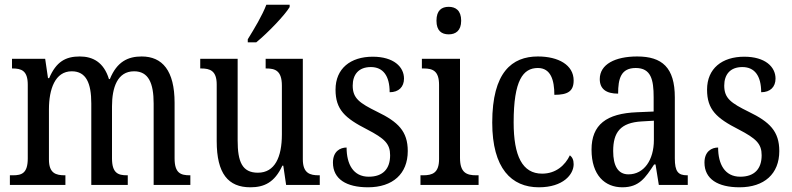

<svg xmlns="http://www.w3.org/2000/svg" viewBox="-20 -786 3367 816"><path d="M22 0H258V-41H256C218 -41 188 -49 188 -108V-321C188 -407 214 -483 285 -483C346 -483 368 -433 368 -346V0H523V-41H520C482 -41 456 -50 456 -113V-334C456 -414 479 -483 550 -483C611 -483 633 -433 633 -346V0H789V-41H787C748 -41 722 -50 722 -113V-349C722 -486 670 -546 582 -546C524 -546 477 -524 447 -450H443C421 -522 374 -546 319 -546C259 -546 219 -524 189 -454H184L172 -536H31V-495H33C71 -495 98 -486 98 -426V-113C98 -50 73 -41 35 -41H22Z M1033 -619V-606H1069C1119 -647 1190 -721 1211 -756V-766H1112C1095 -721 1062 -666 1033 -619ZM1044 10C1102 10 1147 -10 1180 -82H1184L1196 0H1339V-41H1335C1298 -41 1267 -49 1267 -109V-536H1109V-495H1112C1149 -495 1178 -486 1178 -422V-215C1178 -118 1148 -52 1076 -52C1009 -52 990 -99 990 -189V-536H831V-495H835C872 -495 901 -486 901 -427V-186C901 -48 950 10 1044 10Z M1544 10C1649 10 1713 -47 1713 -144C1713 -228 1672 -268 1583 -311C1508 -348 1479 -368 1479 -422C1479 -469 1504 -501 1556 -501C1608 -501 1636 -464 1636 -394C1675 -394 1697 -417 1697 -452C1697 -502 1653 -545 1564 -545C1470 -545 1406 -495 1406 -405C1406 -320 1446 -284 1540 -236C1615 -197 1638 -175 1638 -126C1638 -69 1608 -35 1547 -35C1481 -35 1453 -89 1453 -159C1426 -159 1395 -143 1395 -95C1395 -25 1452 10 1544 10Z M1887 -640C1916 -640 1940 -655 1940 -698C1940 -742 1916 -757 1887 -757C1857 -757 1835 -742 1835 -698C1835 -655 1857 -640 1887 -640ZM1767 0H2014V-41H2004C1963 -41 1935 -52 1935 -115V-536H1773V-495H1781C1820 -495 1846 -484 1846 -425V-110C1846 -51 1818 -41 1778 -41H1767Z M2270 10C2374 10 2418 -45 2418 -88C2418 -107 2412 -118 2402 -126C2382 -84 2343 -48 2284 -48C2200 -48 2163 -123 2163 -266C2163 -445 2203 -497 2266 -497C2321 -497 2336 -445 2336 -383C2393 -383 2418 -398 2418 -444C2418 -510 2353 -546 2266 -546C2156 -546 2072 -479 2072 -265C2072 -70 2154 10 2270 10Z M2625 10C2697 10 2723 -31 2760 -87H2766L2780 0H2903V-41H2900C2862 -41 2848 -57 2848 -113V-372C2848 -499 2794 -546 2688 -546C2595 -546 2529 -513 2529 -450C2529 -408 2556 -388 2607 -388C2607 -452 2619 -497 2682 -497C2747 -497 2758 -447 2758 -373V-312L2688 -309C2557 -304 2494 -256 2494 -150C2494 -41 2551 10 2625 10ZM2651 -45C2606 -45 2586 -82 2586 -144C2586 -223 2616 -265 2708 -270L2759 -273V-191C2759 -106 2717 -45 2651 -45Z M3123 10C3228 10 3292 -47 3292 -144C3292 -228 3251 -268 3162 -311C3087 -348 3058 -368 3058 -422C3058 -469 3083 -501 3135 -501C3187 -501 3215 -464 3215 -394C3254 -394 3276 -417 3276 -452C3276 -502 3232 -545 3143 -545C3049 -545 2985 -495 2985 -405C2985 -320 3025 -284 3119 -236C3194 -197 3217 -175 3217 -126C3217 -69 3187 -35 3126 -35C3060 -35 3032 -89 3032 -159C3005 -159 2974 -143 2974 -95C2974 -25 3031 10 3123 10Z"/></svg>

Font: Noto Serif Ethiopic Cn
Style: Regular
Weight: 400
Width: 3
Designer: Monotype Design Team
Foundry: Monotype Imaging Inc.
Version: Version 2.102